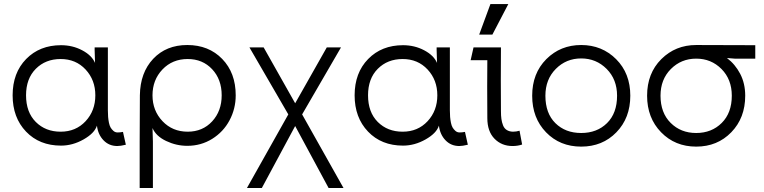

<svg xmlns="http://www.w3.org/2000/svg" viewBox="-20 -703 3754 943"><path d="M277.8 -56.2Q352.5 -56.2 400.4 -107.7Q448.2 -159.2 448.2 -234.9Q448.2 -310.1 400.4 -361.6Q352.5 -413.1 277.8 -413.1Q203.6 -413.1 155.8 -365Q107.9 -316.9 107.9 -234.9Q107.9 -151.9 155.8 -104Q203.6 -56.2 277.8 -56.2ZM42 -234.9Q42 -345.2 108.4 -413.1Q174.8 -481 279.8 -481Q336.4 -481 383.5 -456.1Q430.7 -431.2 446.8 -394L444.8 -458V-470.2H509.8V-161.1Q509.8 -143.1 511 -128.7Q512.2 -114.3 515.1 -99.9Q518.1 -85.4 523.4 -76.4Q528.8 -67.4 537.1 -60.1Q545.4 -52.7 556.9 -52.5Q568.4 -52.2 584 -55.2L598.1 7.8Q571.8 14.2 556.2 14.2Q515.6 14.2 488.5 -13.9Q461.4 -42 456.1 -85.9Q444.3 -48.8 390.6 -18.3Q336.9 12.2 279.8 12.2Q173.8 12.2 107.9 -56.6Q42 -125.5 42 -234.9Z M901.9 -56.2Q975.1 -56.2 1022 -106.9Q1068.8 -157.7 1068.8 -234.9Q1068.8 -313 1022 -363Q975.1 -413.1 901.9 -413.1Q826.7 -413.1 777.8 -361.8Q729 -310.5 729 -234.9Q729 -159.7 778.1 -107.9Q827.1 -56.2 901.9 -56.2ZM666 220.2V-7.8Q666 -158.7 667 -234.9Q668.5 -346.2 732.4 -414.1Q796.4 -481.9 899.9 -481.9Q1004.9 -481.9 1071.3 -413.6Q1137.7 -345.2 1137.7 -234.9Q1137.7 -168.9 1107.4 -112.1Q1077.1 -55.2 1022.2 -21Q967.3 13.2 899.9 13.2Q845.7 13.2 795.7 -10.7Q745.6 -34.7 729 -74.2L731 -7.8V220.2Z M1192.9 220.2 1396 -141.1 1205.1 -470.2H1274.9L1429.7 -195.8L1585 -470.2H1654.8L1463.9 -141.1L1667 220.2H1593.8L1429.7 -84L1266.1 220.2Z M1957.5 -56.2Q2032.2 -56.2 2080.1 -107.7Q2127.9 -159.2 2127.9 -234.9Q2127.9 -310.1 2080.1 -361.6Q2032.2 -413.1 1957.5 -413.1Q1883.3 -413.1 1835.4 -365Q1787.6 -316.9 1787.6 -234.9Q1787.6 -151.9 1835.4 -104Q1883.3 -56.2 1957.5 -56.2ZM1721.7 -234.9Q1721.7 -345.2 1788.1 -413.1Q1854.5 -481 1959.5 -481Q2016.1 -481 2063.2 -456.1Q2110.4 -431.2 2126.5 -394L2124.5 -458V-470.2H2189.5V-161.1Q2189.5 -143.1 2190.7 -128.7Q2191.9 -114.3 2194.8 -99.9Q2197.8 -85.4 2203.1 -76.4Q2208.5 -67.4 2216.8 -60.1Q2225.1 -52.7 2236.6 -52.5Q2248 -52.2 2263.7 -55.2L2277.8 7.8Q2251.5 14.2 2235.8 14.2Q2195.3 14.2 2168.2 -13.9Q2141.1 -42 2135.7 -85.9Q2124 -48.8 2070.3 -18.3Q2016.6 12.2 1959.5 12.2Q1853.5 12.2 1787.6 -56.6Q1721.7 -125.5 1721.7 -234.9Z M2497.6 14.2Q2443.8 14.2 2408.7 -21.7Q2373.5 -57.6 2373.5 -123Q2372.1 -290.5 2373.5 -407.2H2291.5L2305.7 -470.2H2440.4Q2439 -301.8 2440.4 -157.2Q2440.4 -134.8 2442.6 -118.7Q2444.8 -102.5 2450.7 -87.4Q2456.5 -72.3 2469 -64.5Q2481.4 -56.6 2499.5 -56.2Q2515.6 -56.2 2531.7 -61L2544.4 6.8Q2522.9 14.2 2497.6 14.2ZM2333.5 -533.2 2388.7 -683.1H2476.6L2398.4 -533.2Z M2658.7 -232.9Q2658.7 -146.5 2707.8 -98.1Q2756.8 -49.8 2834.5 -49.8Q2912.1 -49.8 2961.4 -98.4Q3010.7 -147 3010.7 -232.9Q3010.7 -313 2959.5 -364.5Q2908.2 -416 2834.5 -416Q2760.7 -416 2709.7 -364.5Q2658.7 -313 2658.7 -232.9ZM2593.8 -232.9Q2593.8 -342.8 2663.1 -412.4Q2732.4 -481.9 2834.5 -481.9Q2936.5 -481.9 3006.1 -412.4Q3075.7 -342.8 3075.7 -232.9Q3075.7 -123.5 3007.3 -53.2Q2939 17.1 2834.5 17.1Q2730 17.1 2661.9 -53.2Q2593.8 -123.5 2593.8 -232.9Z M3224.1 -232.9Q3224.1 -148.9 3273.9 -99.4Q3323.7 -49.8 3399.4 -49.8Q3475.1 -49.8 3524.7 -99.1Q3574.2 -148.4 3574.2 -232.9Q3574.2 -313 3523.7 -364Q3473.1 -415 3399.4 -415Q3325.7 -415 3274.9 -364Q3224.1 -313 3224.1 -232.9ZM3158.2 -232.9Q3158.2 -342.8 3227.8 -412.4Q3297.4 -481.9 3399.4 -481.9Q3609.4 -481.9 3689.5 -481V-415H3588.4L3550.3 -418Q3590.8 -387.7 3615.5 -340.3Q3640.1 -293 3640.1 -232.9Q3640.1 -124 3571.8 -53.5Q3503.4 17.1 3399.4 17.1Q3295.4 17.1 3226.8 -53.5Q3158.2 -124 3158.2 -232.9Z"/></svg>

Font: Kreadon
Style: Regular
Weight: 400
Designer: kohakuno
Foundry: StudioGnu
Version: Version 1.000;Glyphs 3.1.2 (3151)